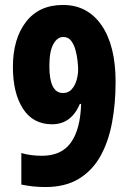

<svg xmlns="http://www.w3.org/2000/svg" viewBox="-20 -744 521 774"><path d="M446 -414Q446 -326 431.5 -249Q417 -172 384.5 -114Q352 -56 297.5 -23Q243 10 163 10Q113 10 66 0V-127Q104 -116 149 -116Q228 -116 266 -169.5Q304 -223 307 -325H302Q267 -243 190 -243Q113 -243 72.5 -306Q32 -369 32 -474Q32 -587 84.5 -655.5Q137 -724 234 -724Q333 -724 389.5 -642Q446 -560 446 -414ZM235 -595Q211 -595 195 -566Q179 -537 179 -477Q179 -369 234 -369Q256 -369 269.5 -384.5Q283 -400 289 -422Q295 -444 295 -463Q295 -478 292.5 -500Q290 -522 284 -543.5Q278 -565 266.5 -580Q255 -595 235 -595Z"/></svg>

Font: Noto Sans Ethiopic ExtraCondensed ExtraBold
Style: Regular
Weight: 800
Width: 2
Designer: Monotype Design Team
Foundry: Monotype Imaging Inc.
Version: Version 2.102; ttfautohint (v1.8.4.7-5d5b)